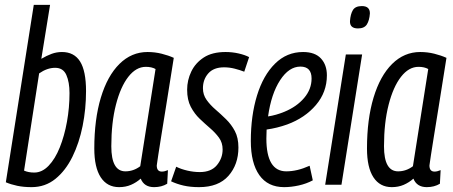

<svg xmlns="http://www.w3.org/2000/svg" viewBox="-20 -760 1864 790"><path d="M186 -740 150 -518Q172 -531 192.5 -538.5Q213 -546 235 -546Q285 -546 309.5 -507Q334 -468 334 -385Q334 -312 320 -242Q306 -172 278 -115Q250 -58 208 -24Q166 10 110 10Q77 10 51 4.5Q25 -1 4 -10L119 -740ZM207 -481Q174 -481 141 -458L79 -58Q97 -50 121 -50Q153 -50 180 -78Q207 -106 226 -153.5Q245 -201 255.5 -259Q266 -317 266 -377Q266 -422 253 -451.5Q240 -481 207 -481Z M614 10Q573 10 559 -25Q541 -9 519 0.5Q497 10 470 10Q421 10 394.5 -30.5Q368 -71 368 -149Q368 -269 395 -358.5Q422 -448 471.5 -497Q521 -546 587 -546Q617 -546 645 -539Q673 -532 695 -522Q676 -403 663.5 -324Q651 -245 643 -197Q635 -149 631.5 -124Q628 -99 626.5 -90Q625 -81 625 -79Q625 -54 646 -54Q657 -54 671 -60L668 -4Q645 10 614 10ZM557 -76 620 -476Q604 -485 580 -485Q540 -485 508 -444Q476 -403 457 -329Q438 -255 438 -158Q438 -55 496 -55Q529 -55 557 -76Z M684 -14 705 -74Q725 -64 751 -58Q777 -52 802 -52Q849 -52 872.5 -80.5Q896 -109 896 -145Q896 -173 881 -193.5Q866 -214 844.5 -232.5Q823 -251 801.5 -271.5Q780 -292 765 -320.5Q750 -349 750 -391Q750 -430 767 -465.5Q784 -501 818.5 -523.5Q853 -546 908 -546Q936 -546 962 -540Q988 -534 1005 -525L985 -465Q967 -472 945.5 -477.5Q924 -483 902 -483Q859 -483 837 -458Q815 -433 815 -397Q815 -370 830 -349Q845 -328 866.5 -309.5Q888 -291 910 -269.5Q932 -248 946.5 -220.5Q961 -193 961 -153Q961 -83 920 -36.5Q879 10 799 10Q763 10 735 3.5Q707 -3 684 -14Z M1267 -18Q1241 -4 1209.5 3Q1178 10 1149 10Q1082 10 1047 -39.5Q1012 -89 1012 -180Q1012 -284 1037.5 -367Q1063 -450 1111.5 -498Q1160 -546 1227 -546Q1276 -546 1300.5 -519.5Q1325 -493 1325 -450Q1325 -381 1280 -328Q1235 -275 1162 -248Q1120 -233 1077 -227Q1076 -209 1076 -190Q1076 -55 1158 -55Q1180 -55 1203.5 -60.5Q1227 -66 1254 -78ZM1216 -486Q1169 -486 1132.5 -430Q1096 -374 1083 -281Q1116 -286 1150 -300Q1201 -321 1231.5 -357Q1262 -393 1262 -437Q1262 -486 1216 -486Z M1469 -735Q1502 -735 1502 -705Q1500 -676 1489.5 -659.5Q1479 -643 1453 -643Q1419 -643 1420 -673Q1422 -702 1432 -718.5Q1442 -735 1469 -735ZM1318 0 1403 -536H1470L1385 0Z M1736 10Q1695 10 1681 -25Q1663 -9 1641 0.5Q1619 10 1592 10Q1543 10 1516.5 -30.5Q1490 -71 1490 -149Q1490 -269 1517 -358.5Q1544 -448 1593.5 -497Q1643 -546 1709 -546Q1739 -546 1767 -539Q1795 -532 1817 -522Q1798 -403 1785.5 -324Q1773 -245 1765 -197Q1757 -149 1753.5 -124Q1750 -99 1748.5 -90Q1747 -81 1747 -79Q1747 -54 1768 -54Q1779 -54 1793 -60L1790 -4Q1767 10 1736 10ZM1679 -76 1742 -476Q1726 -485 1702 -485Q1662 -485 1630 -444Q1598 -403 1579 -329Q1560 -255 1560 -158Q1560 -55 1618 -55Q1651 -55 1679 -76Z"/></svg>

Font: Georama Condensed
Style: Italic
Weight: 400
Width: 3
Italic angle: -9°
Designer: Jean-Baptiste Levee
Foundry: Production Type
Version: Version 1.000